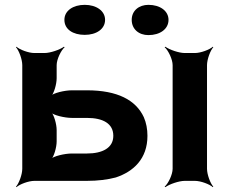

<svg xmlns="http://www.w3.org/2000/svg" viewBox="-20 -747 945 793"><path d="M214 -424V-478C214 -502 232 -539 247 -552L244 -554C228 -542 188 -528 164 -528H122C98 -528 61 -542 48 -554L46 -552C58 -539 72 -502 72 -478V-50C72 -26 58 11 46 24L48 26C61 14 98 0 122 0H339C384 0 424 -5 458 -14C531 -38 589 -91 589 -186C589 -214 584 -240 574 -263C541 -334 465 -374 339 -374H277C247 -374 200 -363 188 -350L190 -348C203 -360 214 -400 214 -424ZM448 -186C448 -136 403 -113 339 -113H277C247 -113 200 -102 188 -89L190 -87C203 -99 214 -139 214 -163V-210C214 -234 203 -274 190 -286L188 -284C200 -271 247 -260 277 -260H339C405 -260 448 -237 448 -186ZM835 -50V-478C835 -502 849 -539 861 -552L859 -554C846 -542 809 -528 785 -528H743C719 -528 679 -542 663 -554L660 -552C675 -539 693 -502 693 -478V-50C693 -26 675 11 660 24L663 26C679 14 719 0 743 0H785C809 0 846 14 859 26L861 24C849 11 835 -26 835 -50ZM330 -603C378 -603 414 -627 414 -665C414 -702 378 -727 330 -727C282 -727 246 -703 246 -665C246 -626 281 -603 330 -603ZM593 -602C641 -602 676 -627 676 -665C676 -702 641 -727 593 -727C554 -727 524 -703 524 -665C524 -627 553 -602 593 -602Z"/></svg>

Font: Asimov
Style: EdgeWide
Weight: 500
Designer: Google
Version: Version 2.000980: 2014